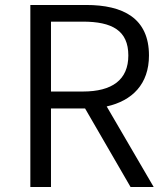

<svg xmlns="http://www.w3.org/2000/svg" viewBox="-20 -752 667 772"><path d="M185 -665H313C431 -665 496 -629 496 -529C496 -431 431 -384 313 -384H185ZM598 0 409 -324C512 -347 579 -414 579 -529C579 -679 475 -732 326 -732H102V0H185V-316H322L505 0Z"/></svg>

Font: Genne Gothic Normal
Style: Regular
Weight: 350
Designer: Ryoko NISHIZUKA (kana & ideographs); Paul D. Hunt (Latin, Greek & Cyrillic); Wenlong ZHANG (bopomofo); Sandoll Communica
Foundry: Adobe Systems Incorporated
Version: Version 1.004;PS 1.004;hotconv 16.6.51;makeotf.lib2.5.65220